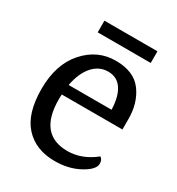

<svg xmlns="http://www.w3.org/2000/svg" viewBox="-159 -740 790 856"><g transform="rotate(30 236.0 -311.5)"><path d="M441 -258H129Q128 -250 128 -233Q128 -52 276 -52Q350 -52 416 -105Q430 -96 430 -75Q430 -45 375.5 -15Q321 15 249 15Q151 15 94.5 -47Q38 -109 38 -235Q38 -361 103.5 -435Q169 -509 263 -509Q357 -509 399.5 -451Q442 -393 441 -309ZM134 -310H355Q353 -377 328.5 -413.5Q304 -450 258 -450Q212 -450 179.5 -413.5Q147 -377 134 -310ZM402 -638V-578H129V-638Z"/></g></svg>

Font: Karma Medium
Style: Regular
Weight: 500
Designer: Joana Correia
Foundry: Indian Type Foundry
Version: Version 1.202;PS 1.0;hotconv 1.0.78;makeotf.lib2.5.61930; tt